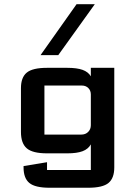

<svg xmlns="http://www.w3.org/2000/svg" viewBox="-20 -718 633 899"><path d="M252.9 -460H169.9L338.4 -698.2H423.8ZM90.3 59.6 200.2 41.5V78.1H405.3V-42Q393.1 -20 366.7 -10Q340.3 0 295.4 0H200.2Q132.8 0 105.5 -23.4Q78.1 -46.9 78.1 -100.1V-305.2Q78.1 -355.5 105.2 -377.9Q132.3 -400.4 200.2 -400.4H295.4Q340.3 -400.4 366.7 -390.9Q393.1 -381.3 405.3 -360.8V-400.4H515.1V65.9Q515.1 116.2 488 138.7Q460.9 161.1 393.1 161.1H212.4Q144.5 161.1 117.4 138.7Q90.3 116.2 90.3 65.9ZM188 -317.4V-87.9H361.3Q380.4 -87.9 392.8 -100.3Q405.3 -112.8 405.3 -131.8V-275.9Q405.3 -293.9 393.6 -305.7Q381.8 -317.4 363.8 -317.4Z"/></svg>

Font: Squarish Sans CT
Style: Regular
Weight: 400
Version: Version 0.9